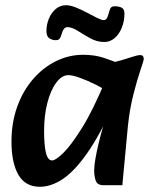

<svg xmlns="http://www.w3.org/2000/svg" viewBox="-20 -700 585 736"><path d="M133 16Q77 16 50.5 -30Q24 -76 24 -157Q24 -230 46 -291Q68 -352 106.5 -396.5Q145 -441 194.5 -465.5Q244 -490 299 -490Q342 -490 377.5 -478.5Q413 -467 438 -455L409 -340Q382 -358 349 -374.5Q316 -391 287 -401.5Q258 -412 242 -412Q217 -412 195.5 -383Q174 -354 161.5 -305.5Q149 -257 149 -198Q149 -144 156 -114.5Q163 -85 180 -85Q193 -85 222.5 -113.5Q252 -142 294.5 -210Q337 -278 386 -396L418 -304Q364 -184 315 -114Q266 -44 221 -14Q176 16 133 16ZM377 10Q353 10 347 -7.5Q341 -25 341 -47Q341 -64 345.5 -90Q350 -116 357 -146Q364 -176 372 -204L394 -279L363 -305L387 -456Q419 -461 445 -469Q471 -477 490 -483Q509 -489 517 -489Q531 -489 531 -474Q531 -468 518.5 -431.5Q506 -395 491.5 -338.5Q477 -282 470 -214L449 10ZM158 -581Q158 -605 167 -627.5Q176 -650 193 -665Q210 -680 234 -680Q249 -680 270.5 -671.5Q292 -663 313.5 -651.5Q335 -640 352 -631.5Q369 -623 377 -623Q387 -623 391 -632.5Q395 -642 399 -657Q402 -668 406.5 -672Q411 -676 419 -676Q436 -676 446.5 -670.5Q457 -665 457 -648Q457 -619 447 -594Q437 -569 419.5 -554Q402 -539 380 -539Q352 -539 326.5 -553Q301 -567 278.5 -581.5Q256 -596 238 -596Q231 -596 225.5 -589.5Q220 -583 215 -566Q212 -555 207.5 -550.5Q203 -546 193 -546Q181 -546 169.5 -553Q158 -560 158 -581Z"/></svg>

Font: Alkatra Medium
Style: Regular
Weight: 500
Designer: Suman Bhandary
Version: Version 1.100;gftools[0.9.22]